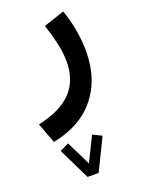

<svg xmlns="http://www.w3.org/2000/svg" viewBox="-160 -358 658 895"><g transform="rotate(-20 169.0 90.0)"><path d="M114.7 471.2 38.1 314.5 82.5 293 142.1 414.1 201.7 293 246.1 314.5 169.4 471.2ZM22.9 264.2 -14.6 163.6Q98.6 139.2 152.8 82Q207 24.9 207 -67.9Q207 -110.8 195.8 -160.6Q184.6 -210.4 168.5 -258.3L271.5 -292.5Q290 -241.2 299.3 -186.8Q308.6 -132.3 308.6 -81.5Q308.6 54.2 235.6 145.5Q162.6 236.8 22.9 264.2Z"/></g></svg>

Font: Vazirmatn RD FD Medium
Style: Regular
Weight: 500
Designer: Saber Rastikerdar
Foundry: Saber Rastikerdar
Version: Version 33.003